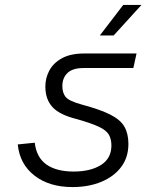

<svg xmlns="http://www.w3.org/2000/svg" viewBox="-20 -747 640 779"><path d="M274 12Q180 12 120 -34.5Q60 -81 52 -161L121 -168Q128 -108 168.5 -79.5Q209 -51 279 -51Q347 -51 389.5 -77.5Q432 -104 432 -157Q432 -182 422 -200Q412 -218 381.5 -232.5Q351 -247 291 -264Q222 -281 193 -312.5Q164 -344 164 -396Q164 -430 180 -460.5Q196 -491 231 -510.5Q266 -530 322 -530H534L521 -471H319Q275 -471 254 -451Q233 -431 233 -398Q233 -370 246.5 -353.5Q260 -337 311 -323Q386 -303 427.5 -282Q469 -261 485 -232.5Q501 -204 501 -163Q501 -109 472 -70Q443 -31 391.5 -9.5Q340 12 274 12ZM385 -603 480 -727H554L441 -603Z"/></svg>

Font: Geist Mono Light
Style: Italic
Weight: 300
Italic angle: -12°
Monospace: yes
Designer: Basement.studio, Andrés Briganti, Mateo Zaragoza
Foundry: Basement.studio, Vercel, Andrés Briganti, Guido Ferreyra, Mateo Zaragoza
Version: Version 1.500; ttfautohint (v1.8.4.7-5d5b)